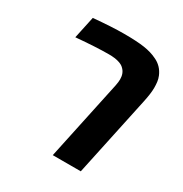

<svg xmlns="http://www.w3.org/2000/svg" viewBox="-152 -759 834 875"><g transform="rotate(30 264.5 -321.0)"><path d="M339.8 -452.6Q339.8 -484.9 319.8 -503.4Q310.5 -513.2 293.5 -518.6Q272.5 -525.9 238.3 -525.9Q172.4 -525.9 66.9 -516.6L91.8 -632.8Q188 -641.6 252 -641.6Q319.8 -641.6 358.6 -635.7Q397.5 -629.9 426.3 -615.7Q466.8 -597.7 484.4 -555.7Q490.2 -541.5 491.9 -527.3Q493.7 -513.2 493.7 -496.6Q493.7 -467.3 483.4 -419.4L394 0H246.6L335.9 -419.4Q339.8 -439 339.8 -452.6Z"/></g></svg>

Font: Viking Open Sans
Style: Bold Italic
Weight: 700
Italic angle: -12°
Foundry: Ascender Corporation
Version: Version 2.000